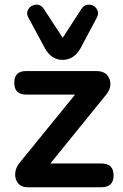

<svg xmlns="http://www.w3.org/2000/svg" viewBox="-20 -788 516 808"><path d="M244 -536Q196 -536 169 -585L100 -713Q91 -729 96 -742.5Q101 -756 113.5 -763Q126 -770 140 -768Q154 -766 164 -751L244 -629L323 -751Q333 -766 347.5 -768Q362 -770 374 -763Q386 -756 391 -742.5Q396 -729 387 -713L319 -585Q306 -562 287 -549Q268 -536 244 -536ZM96 0Q69 0 55.5 -17.5Q42 -35 44 -59.5Q46 -84 65 -106L296 -390H90Q40 -390 40 -440Q40 -489 90 -489H385Q416 -489 431 -472Q446 -455 444.5 -431Q443 -407 423 -385L192 -100H407Q458 -100 458 -50Q458 0 407 0Z"/></svg>

Font: Chiron GoRound TC SB
Style: Regular
Weight: 500
Designer: Ryoko NISHIZUKA 西塚涼子 (kana, bopomofo & ideographs); Paul D. Hunt (Latin, Greek & Cyrillic); Sandoll Communications 산돌커뮤니
Foundry: Adobe
Version: Version 1.000;hotconv 1.1.1;makeotfexe 2.6.0